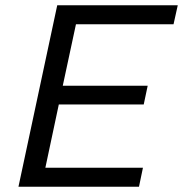

<svg xmlns="http://www.w3.org/2000/svg" viewBox="-20 -708 694 728"><path d="M50 0 197 -688H654L638 -616H268L218 -383H540L525 -312H203L152 -72H522L507 0Z"/></svg>

Font: Saira
Style: Italic
Weight: 400
Italic angle: -12°
Designer: Hector Gatti with collaboration of the Omnibus-Type team
Foundry: Omnibus-Type
Version: Version 1.100; ttfautohint (v1.8.3)